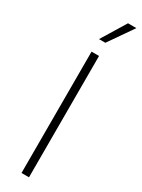

<svg xmlns="http://www.w3.org/2000/svg" viewBox="-249 -973 737 997"><g transform="rotate(30 119.5 -475.0)"><path d="M142.1 -727.5V0H97.2V-727.5ZM98.1 -803.2 187.5 -949.7H237.8L136.2 -803.2Z"/></g></svg>

Font: Inter Tight ExtraLight
Style: Regular
Weight: 250
Designer: Rasmus Andersson
Foundry: rsms
Version: Version 3.004